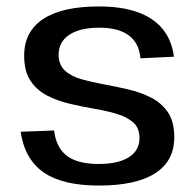

<svg xmlns="http://www.w3.org/2000/svg" viewBox="-20 -568 607 596"><path d="M287 8Q175 8 116 -32.5Q57 -73 44 -159L148 -163Q154 -110 187.5 -84.5Q221 -59 286 -59Q347 -59 380 -80Q413 -101 413 -139Q413 -171 393.5 -188Q374 -205 342.5 -214.5Q311 -224 272.5 -230.5Q234 -237 196 -246Q158 -255 126 -271.5Q94 -288 74.5 -317.5Q55 -347 55 -395Q55 -470 114 -509Q173 -548 287 -548Q357 -548 406.5 -530.5Q456 -513 484.5 -478.5Q513 -444 520 -392L416 -387Q412 -434 380 -458Q348 -482 289 -482Q228 -482 195 -460Q162 -438 162 -398Q162 -367 181.5 -349Q201 -331 233 -322Q265 -313 303.5 -306Q342 -299 380 -290Q418 -281 450 -264.5Q482 -248 501.5 -219Q521 -190 521 -142Q521 -68 461.5 -30Q402 8 287 8Z"/></svg>

Font: Pathway Extreme 28pt Medium
Style: Regular
Weight: 500
Designer: Eduardo Rodriguez Tunni
Foundry: Eduardo Rodriguez Tunni
Version: Version 1.001;gftools[0.9.26]